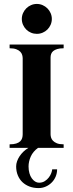

<svg xmlns="http://www.w3.org/2000/svg" viewBox="-20 -751 372 975"><path d="M270 108.9Q270 128.4 262.7 145.8Q255.4 163.1 242.4 176Q229.5 189 212.4 196.5Q195.3 204.1 175.8 204.1Q150.9 204.1 130.1 196.3Q109.4 188.5 94.2 174.3Q79.1 160.2 70.6 139.6Q62 119.1 62 94.2Q62 81.1 66.7 67.9Q71.3 54.7 79.6 42.2Q87.9 29.8 99.1 19Q110.4 8.3 124 0H28.8V-18.1Q49.3 -18.1 62.3 -22.2Q75.2 -26.4 82.5 -33.4Q89.8 -40.5 92.5 -49.6Q95.2 -58.6 95.2 -68.8V-455.1Q95.2 -462.4 92.8 -471.4Q90.3 -480.5 83.3 -488Q76.2 -495.6 63.2 -500.7Q50.3 -505.9 28.8 -505.9V-524.9H303.2V-505.9Q283.7 -505.9 270.8 -502Q257.8 -498 250.2 -491.7Q242.7 -485.4 239.7 -476.8Q236.8 -468.3 236.8 -459V-68.8Q236.8 -61.5 239.3 -52.7Q241.7 -43.9 248.8 -36.4Q255.9 -28.8 268.8 -23.4Q281.7 -18.1 303.2 -18.1V0H172.9Q147.5 18.6 136.2 43.9Q125 69.3 125 94.2Q125 113.3 129.4 128.7Q133.8 144 141.4 154.5Q148.9 165 158.4 170.9Q168 176.8 178.2 176.8Q194.8 176.8 207.3 168.9Q219.7 161.1 228 150.1Q236.3 139.2 240.5 127.7Q244.6 116.2 245.1 108.9ZM90.8 -654.8Q90.8 -670.4 96.9 -684.3Q103 -698.2 113.3 -708.5Q123.5 -718.8 137.5 -724.9Q151.4 -731 167 -731Q182.6 -731 196.5 -724.9Q210.4 -718.8 220.7 -708.5Q231 -698.2 237.1 -684.3Q243.2 -670.4 243.2 -654.8Q243.2 -639.2 237.1 -625.2Q231 -611.3 220.7 -601.1Q210.4 -590.8 196.5 -585Q182.6 -579.1 167 -579.1Q151.4 -579.1 137.5 -585Q123.5 -590.8 113.3 -601.1Q103 -611.3 96.9 -625.2Q90.8 -639.2 90.8 -654.8Z"/></svg>

Font: Uncial Antiqua
Style: Regular
Weight: 400
Version: Version 1.000